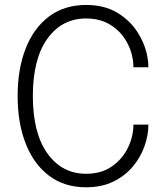

<svg xmlns="http://www.w3.org/2000/svg" viewBox="-20 -766 688 795"><path d="M594.5 -250Q594.5 -207 578.5 -161.2Q562.5 -115.5 530.5 -77Q498.5 -38.5 450 -14.5Q401.5 9.5 336.5 9.5Q246.5 9.5 183 -38.5Q119.5 -86.5 86.2 -171.8Q53 -257 53 -368.5Q53 -480 86.2 -565Q119.5 -650 183 -697.8Q246.5 -745.5 336.5 -745.5Q411.5 -745.5 464.8 -713.8Q518 -682 549.2 -633Q580.5 -584 590 -532.5Q594.5 -508.5 594.5 -487.5H532.5Q532.5 -501 530 -519Q523.5 -563 499.2 -601.8Q475 -640.5 434 -665Q393 -689.5 336.5 -689.5Q236.5 -689.5 176.2 -605.8Q116 -522 116 -368.5Q116 -215 176.2 -130.8Q236.5 -46.5 336.5 -46.5Q400 -46.5 443.8 -77.2Q487.5 -108 510 -155Q532.5 -202 532.5 -250Z"/></svg>

Font: Epilogue Light
Style: Regular
Weight: 300
Designer: Tyler Finck
Foundry: Etcetera Type Co
Version: Version 2.111; ttfautohint (v1.8.3)